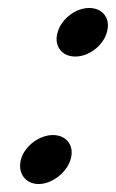

<svg xmlns="http://www.w3.org/2000/svg" viewBox="-20 -456 291 482"><path d="M125 -376C114 -341 135 -314 169 -314C202 -314 238 -340 248 -374C259 -409 238 -436 204 -436C171 -436 135 -410 125 -376ZM33 -57C23 -23 43 6 77 6C110 6 147 -22 157 -55C168 -90 147 -117 113 -117C80 -117 43 -91 33 -57Z"/></svg>

Font: SolarCharger
Style: 952
Weight: 900
Designer: Mew Too
Foundry: Cannot Into Space Fonts/KineticPlasma Fonts
Version: Version 1.100